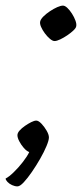

<svg xmlns="http://www.w3.org/2000/svg" viewBox="-57 -544 294 683"><path d="M5 119Q-4 119 -14 114.5Q-24 110 -30.5 103Q-37 96 -37 91Q-25 85 -8 68.5Q9 52 24.5 32Q40 12 47 -3Q37 -7 27.5 -18Q18 -29 11.5 -41.5Q5 -54 5 -63Q5 -71 12.5 -79.5Q20 -88 31.5 -96Q43 -104 54 -109.5Q65 -115 72 -115Q80 -115 90.5 -104Q101 -93 109 -79Q117 -65 117 -55Q117 -45 108.5 -24.5Q100 -4 86 20.5Q72 45 56.5 67.5Q41 90 27.5 104.5Q14 119 5 119ZM137 -398Q130 -398 120.5 -406Q111 -414 102.5 -425.5Q94 -437 89 -448.5Q84 -460 86 -468Q88 -476 97.5 -485.5Q107 -495 120.5 -504Q134 -513 146.5 -518.5Q159 -524 167 -524Q174 -524 182.5 -516Q191 -508 199 -495.5Q207 -483 211.5 -470.5Q216 -458 214 -450Q213 -444 204 -435.5Q195 -427 182.5 -418.5Q170 -410 157.5 -404Q145 -398 137 -398Z"/></svg>

Font: Texturina Medium 12pt ExtraLight
Style: Italic
Weight: 250
Italic angle: -11°
Version: Version 1.002